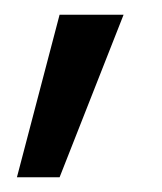

<svg xmlns="http://www.w3.org/2000/svg" viewBox="-20 -118 220 261"><path d="M3 123 61 -98H148L61 123Z"/></svg>

Font: DVN - DM Sans
Style: Regular
Weight: 400
Designer: Colophon Foundry, Jonny Pinhorn
Foundry: Colophon Foundry
Version: Version 4.004;gftools[0.9.30]